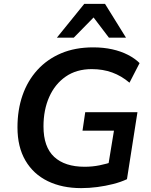

<svg xmlns="http://www.w3.org/2000/svg" viewBox="-20 -959 776 989"><path d="M398 10Q300 10 226 -26Q152 -62 111 -132Q70 -202 70 -303Q70 -393 96 -468Q122 -543 172.5 -598.5Q223 -654 295 -684.5Q367 -715 460 -715Q513 -715 558 -705Q603 -695 639 -676.5Q675 -658 699 -634L647 -533Q606 -568 558 -585.5Q510 -603 453 -603Q374 -603 318.5 -564.5Q263 -526 233.5 -459.5Q204 -393 204 -308Q204 -202 259 -151Q314 -100 416 -100Q456 -100 493 -107.5Q530 -115 565 -127L532 -73L567 -286H405L419 -381H688L634 -36Q602 -21 562.5 -11Q523 -1 481 4.5Q439 10 398 10ZM273 -765 414 -939H521L629 -765H541L462 -869L360 -765Z"/></svg>

Font: Nunito Sans 12pt ExtraLight 12pt
Style: Bold Italic
Weight: 700
Italic angle: -9°
Version: Version 3.101;gftools[0.9.27]